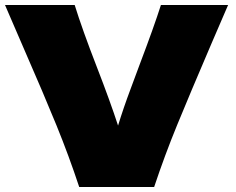

<svg xmlns="http://www.w3.org/2000/svg" viewBox="-20 -746 943 766"><path d="M890 -726 824 -573Q737 -370 687 -248Q637 -126 595 0H296Q255 -124 205.5 -245.5Q156 -367 73 -557Q59 -589 0 -726H278Q308 -629 367 -477Q419 -343 451 -245Q472 -314 501.5 -392.5Q531 -471 537 -488Q595 -641 622 -726Z"/></svg>

Font: Dela Gothic One
Style: Regular
Weight: 400
Designer: aratakana
Foundry: aratakana
Version: Version 1.004